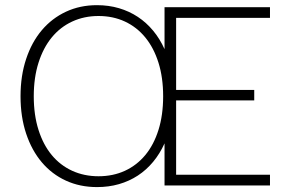

<svg xmlns="http://www.w3.org/2000/svg" viewBox="-20 -736 1154 762"><path d="M1051.5 -665H679V-379H989V-337.5H679V-42.5H1051.5V0H633V-167Q614.5 -126 587.8 -93.8Q561 -61.5 527 -39.2Q493 -17 452.2 -5.2Q411.5 6.5 365 6.5Q297.5 6.5 241.8 -19Q186 -44.5 146 -91.8Q106 -139 83.8 -205.5Q61.5 -272 61.5 -354Q61.5 -435.5 83.8 -502.2Q106 -569 146 -616.2Q186 -663.5 241.8 -689.5Q297.5 -715.5 365 -715.5Q411.5 -715.5 452.2 -703.5Q493 -691.5 527 -669Q561 -646.5 587.8 -614.2Q614.5 -582 633 -541V-707.5H1051.5ZM627.5 -354Q627.5 -428 609 -487Q590.5 -546 556.8 -587.2Q523 -628.5 475.8 -650.5Q428.5 -672.5 371 -672.5Q314 -672.5 266.5 -650.5Q219 -628.5 185.2 -587.2Q151.5 -546 132.8 -487Q114 -428 114 -354Q114 -279.5 132.8 -220.5Q151.5 -161.5 185.2 -120.8Q219 -80 266.5 -58.2Q314 -36.5 371 -36.5Q428.5 -36.5 475.8 -58.2Q523 -80 556.8 -120.8Q590.5 -161.5 609 -220.5Q627.5 -279.5 627.5 -354Z"/></svg>

Font: Lato TR Light
Style: Regular
Weight: 300
Designer: Lukasz Dziedzic
Foundry: Lukasz Dziedzic
Version: Version 1.104 2013